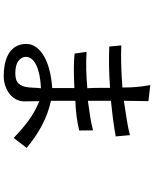

<svg xmlns="http://www.w3.org/2000/svg" viewBox="83 -819 834 1040"><g transform="rotate(90 500.0 -299.0)"><path d="M458 -104Q378 -100 333 -78.5Q288 -57 288 -22Q288 1 310 18Q332 35 377 35Q394 35 408 31.5Q422 28 432.5 17Q443 6 448.5 -12.5Q454 -31 455 -60Q455 -66 455.5 -75Q456 -84 458 -104ZM727 44Q682 0 634.5 -35.5Q587 -71 528 -95Q528 -64 528.5 -46.5Q529 -29 529 -20Q530 7 519.5 28.5Q509 50 489.5 65.5Q470 81 444.5 89.5Q419 98 390 98Q361 98 331 92.5Q301 87 275.5 73.5Q250 60 234 35.5Q218 11 218 -25Q218 -54 236 -78.5Q254 -103 285.5 -121Q317 -139 360.5 -150Q404 -161 457 -165V-285Q400 -282 354 -282Q308 -282 270 -286L261 -351Q306 -348 354 -349Q402 -350 458 -355Q456 -389 456 -416.5Q456 -444 456 -478Q387 -473 331.5 -472.5Q276 -472 232 -474L226 -539Q321 -535 454 -545Q454 -567 453.5 -577.5Q453 -588 453 -594Q451 -627 448 -650Q445 -673 441 -696L528 -686Q528 -665 527 -632.5Q526 -600 526 -553Q586 -562 630.5 -569Q675 -576 712 -586L719 -509Q647 -495 526 -483V-358Q576 -365 615 -371Q654 -377 686 -386L687 -311Q654 -303 615 -297.5Q576 -292 526 -290V-158Q595 -143 659.5 -109Q724 -75 781 -26Z"/></g></svg>

Font: NanumGothicCoding
Style: Regular
Weight: 400
Monospace: yes
Designer: Kwon Bruce; Nicolas Noh; Sung-woo Choi; Go-un Cha; Soo-hyun Park;
Foundry: NHN Corporation
Version: Version 2.000;PS 1;hotconv 1.0.49;makeotf.lib2.0.14853